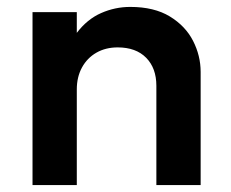

<svg xmlns="http://www.w3.org/2000/svg" viewBox="-20 -535 668 555"><path d="M74 0V-500H202V-440Q232 -479.5 272.2 -497.2Q312.5 -515 356.5 -515Q425.5 -515 470.8 -487.5Q516 -460 538 -417Q560 -374 560 -327V0H432V-287Q432 -338 402.5 -368Q373 -398 320 -398Q285.5 -398 258.8 -382.8Q232 -367.5 217 -340Q202 -312.5 202 -276.5V0Z"/></svg>

Font: Geologica Roman Medium
Style: Regular
Weight: 500
Designer: Sindre Bremnes, Frode Helland
Foundry: Monokrom Skriftforlag AS
Version: Version 1.010;gftools[0.9.28]